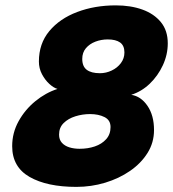

<svg xmlns="http://www.w3.org/2000/svg" viewBox="-20 -708 662 733"><path d="M271.5 5.5Q159.5 5.5 93 -32.5Q26.5 -70.5 26.5 -150Q26.5 -201 51 -245.2Q75.5 -289.5 115 -321.8Q154.5 -354 199.5 -368.5Q185 -372.5 168.5 -387.5Q152 -402.5 140.2 -424.8Q128.5 -447 128.5 -473Q128.5 -541.5 168.2 -589.2Q208 -637 274.8 -662.2Q341.5 -687.5 422 -687.5Q479 -687.5 523.5 -671.5Q568 -655.5 594.2 -623.5Q620.5 -591.5 620.5 -542.5Q620.5 -499.5 601.8 -459Q583 -418.5 551.8 -388.5Q520.5 -358.5 481 -346Q518 -340.5 543 -304Q568 -267.5 568 -211.5Q568 -163.5 543.2 -124Q518.5 -84.5 476.5 -55.5Q434.5 -26.5 381.5 -10.5Q328.5 5.5 271.5 5.5ZM284 -140Q315.5 -140 342 -149Q368.5 -158 385.2 -176.5Q402 -195 402 -223Q402 -249.5 379 -261Q356 -272.5 324 -272.5Q295 -272.5 267.8 -264Q240.5 -255.5 223 -238.2Q205.5 -221 205.5 -194Q205.5 -175 216.2 -163Q227 -151 244.8 -145.5Q262.5 -140 284 -140ZM361.5 -428.5Q385 -428.5 406.5 -438.8Q428 -449 441.5 -467Q455 -485 455 -508Q455 -534 438.5 -545.8Q422 -557.5 391.5 -557.5Q366.5 -557.5 344.2 -549Q322 -540.5 308 -524Q294 -507.5 294 -483Q294 -454.5 311.2 -441.5Q328.5 -428.5 361.5 -428.5Z"/></svg>

Font: Grandstander Thin ExtraBold
Style: Italic
Weight: 800
Italic angle: -15°
Version: Version 1.200